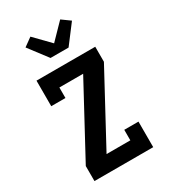

<svg xmlns="http://www.w3.org/2000/svg" viewBox="-236 -1107 1072 1217"><g transform="rotate(-30 300.0 -498.0)"><path d="M85 0V-110L363 -625H189V-548H85V-735H515V-625L237 -110H411V-187H515V0ZM234 -815 130 -952 191 -996 300 -884 409 -996 470 -952 366 -815Z"/></g></svg>

Font: Iosevka HT Extrabold Extended
Style: Regular
Weight: 800
Width: 7
Monospace: yes
Designer: Belleve Invis
Foundry: Belleve Invis
Version: Version 32.3.0; ttfautohint (v1.8.4)